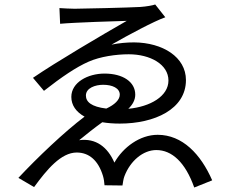

<svg xmlns="http://www.w3.org/2000/svg" viewBox="-20 -792 1040 856"><path d="M440 -414C481 -414 514 -399 514 -370C514 -347 491 -325 454 -308C387 -316 363 -338 363 -366C363 -400 405 -414 440 -414ZM672 -772C661 -768 634 -763 606 -761C557 -758 340 -753 313 -753C291 -753 262 -755 245 -756L248 -686C313 -692 507 -698 545 -699C433 -635 229 -515 127 -445L176 -387C255 -449 320 -493 375 -517C427 -540 498 -550 554 -550C650 -550 731 -505 731 -433C731 -363 650 -316 552 -307C571 -325 583 -346 583 -370C583 -427 528 -464 446 -464C372 -464 298 -425 298 -360C298 -323 319 -293 357 -272C268 -205 146 -89 62 1L132 42C189 -36 252 -112 322 -112C377 -112 418 -77 439 -8C443 5 445 21 446 34L526 35C528 24 530 5 535 -7C561 -75 618 -123 677 -123C746 -123 806 -69 846 44L926 12C875 -105 793 -191 683 -191C604 -191 529 -136 490 -67C460 -136 408 -177 333 -167C361 -190 401 -222 436 -247C460 -243 486 -241 514 -241C669 -241 809 -305 809 -435C809 -538 705 -602 578 -603C545 -603 511 -600 477 -593C552 -636 668 -698 717 -715Z"/></svg>

Font: Noto Sans Mono CJK JP Regular
Style: Regular
Weight: 400
Designer: Ryoko NISHIZUKA (kana & ideographs); Paul D. Hunt (Latin, Greek & Cyrillic); Wenlong ZHANG (bopomofo); Sandoll Communica
Foundry: Adobe Systems Incorporated
Version: Version 1.004;PS 1.004;hotconv 1.0.82;makeotf.lib2.5.63406